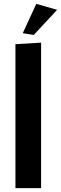

<svg xmlns="http://www.w3.org/2000/svg" viewBox="-20 -975 316 995"><path d="M168 -955 276 -924 155 -794 98 -803ZM193 -754V0H60V-746Z"/></svg>

Font: ArsenalBold
Style: Bold
Weight: 700
Designer: Andrij Shevchenko
Foundry: Stairsfor.com
Version: Version 1.000